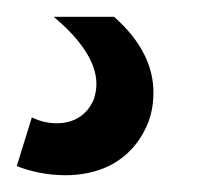

<svg xmlns="http://www.w3.org/2000/svg" viewBox="-68 -20 238 229"><path d="M-48 178C-34 184 -12 189 10 189C47 189 88 175 108 128C113 116 115 103 115 90C115 60 101 29 68 0H-4C26 25 47 53 47 80C47 86 46 92 44 98C36 118 19 127 0 127C-10 127 -20 125 -30 120Z"/></svg>

Font: Arthouse Owned Medium
Style: Italic
Weight: 500
Italic angle: -10°
Designer: Jeremy Tribby
Foundry: Tribby Type
Version: Version 1.000;PS 001.000;hotconv 1.0.88;makeotf.lib2.5.64775